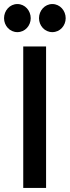

<svg xmlns="http://www.w3.org/2000/svg" viewBox="-46 -930 345 950"><path d="M69 -700V0H182V-700ZM279 -840C279 -877 251 -910 213 -910C175 -910 147 -877 147 -840C147 -803 175 -771 213 -771C251 -771 279 -803 279 -840ZM106 -840C106 -877 78 -910 40 -910C2 -910 -26 -877 -26 -840C-26 -803 2 -771 40 -771C78 -771 106 -803 106 -840Z"/></svg>

Font: Mint Spirit No2
Style: Bold
Weight: 700
Designer: HARENDAL Hirwen
Foundry: Arkandis Digital Foundry.
Version: Version 1.004;FFEdit